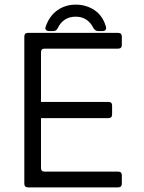

<svg xmlns="http://www.w3.org/2000/svg" viewBox="-20 -809 621 829"><path d="M101 0Q85 0 85 -16V-651Q85 -667 101 -667H490Q506 -667 506 -651V-615Q506 -599 490 -599H173Q157 -599 157 -583V-369H448Q464 -369 464 -353V-315Q464 -299 448 -299H157V-84Q157 -68 173 -68H490Q506 -68 506 -52V-16Q506 0 490 0ZM307 -789Q352 -789 387.5 -765.5Q423 -742 437 -695Q440 -686 436 -680.5Q432 -675 424 -675H403Q392 -675 384 -687Q359 -737 307 -737Q253 -737 229 -687Q223 -675 211 -675H191Q183 -675 178.5 -680Q174 -685 177 -693Q193 -740 227.5 -764.5Q262 -789 307 -789Z"/></svg>

Font: Pitagon Sans
Style: Regular
Weight: 400
Designer: Travis Tran
Foundry: Pitagon
Version: Version 1.001; ttfautohint (v1.8.4.7-5d5b);gftools[0.9.26]